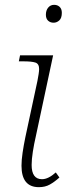

<svg xmlns="http://www.w3.org/2000/svg" viewBox="-20 -765 301 795"><path d="M202 -671Q188 -671 179 -679.5Q170 -688 170 -704Q170 -722 179.5 -733.5Q189 -745 204 -745Q218 -745 227 -736.5Q236 -728 236 -712Q236 -690 225.5 -680.5Q215 -671 202 -671ZM141 10Q69 10 69 -79Q69 -102 73.5 -132.5Q78 -163 85 -197L135 -430Q138 -445 140 -458.5Q142 -472 142 -479Q142 -501 126.5 -506Q111 -511 77 -511H58L63 -536H200L128 -199Q121 -169 116 -137Q111 -105 111 -82Q111 -23 154 -23Q180 -23 211 -51L226 -30Q206 -12 186.5 -1Q167 10 141 10Z"/></svg>

Font: Noto Serif ExtraLight
Style: Italic
Weight: 200
Italic angle: -12°
Designer: Monotype Design Team
Foundry: Monotype Imaging Inc.
Version: Version 2.014; ttfautohint (v1.8.4.7-5d5b)